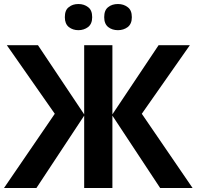

<svg xmlns="http://www.w3.org/2000/svg" viewBox="-20 -940 983 960"><path d="M253.9 -371.1 14.2 -713.9H169.9L400.9 -368.2V-713.9H542V-368.2L772.9 -713.9H929.2L689 -371.1L942.9 0H780.8L542 -361.8V0H400.9V-361.8L162.1 0H0ZM304.2 -854Q304.2 -890.1 324.2 -904.3Q342.8 -919.9 372.1 -919.9Q400.4 -919.9 420.4 -904.3Q440.9 -889.6 440.9 -854Q440.9 -820.8 420.4 -804.7Q399.4 -789.1 372.1 -789.1Q344.2 -789.1 324.2 -804.7Q304.2 -820.8 304.2 -854ZM501 -854Q501 -889.6 521 -904.3Q540 -919.9 569.8 -919.9Q598.1 -919.9 618.2 -904.3Q639.2 -889.6 639.2 -854Q639.2 -820.8 618.7 -804.7Q597.7 -789.1 569.8 -789.1Q541 -789.1 521 -804.7Q501 -820.8 501 -854Z"/></svg>

Font: Droid Sans Thai
Style: Bold
Weight: 700
Designer: Steve Matteson
Foundry: Ascender Corporation
Version: Version 1.00